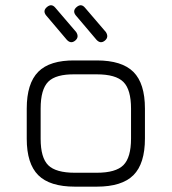

<svg xmlns="http://www.w3.org/2000/svg" viewBox="-20 -698 642 718"><path d="M230 -549 152 -641Q139 -658 156 -672Q173 -686 187 -669L265 -578Q277 -559 261 -546Q245 -533 230 -549ZM341 -549 263 -641Q250 -658 267 -672Q284 -686 298 -669L376 -578Q388 -559 372 -546Q356 -533 341 -549ZM260 0Q166 0 123 -43Q80 -86 80 -179V-292Q80 -386 123 -429.5Q166 -473 260 -472H342Q436 -472 479 -429Q522 -386 522 -292V-180Q522 -86 479 -43Q436 0 342 0ZM132 -179Q132 -108 160.5 -80Q189 -52 260 -52H342Q413 -52 441.5 -80.5Q470 -109 470 -180V-292Q470 -363 441.5 -391.5Q413 -420 342 -420H260Q189 -421 160.5 -392.5Q132 -364 132 -292Z"/></svg>

Font: Jura
Style: Regular
Weight: 400
Designer: Daniel Johnson, Alexei Vanyashin
Foundry: Daniel Johnson
Version: Version 5.103